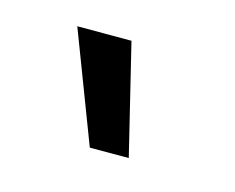

<svg xmlns="http://www.w3.org/2000/svg" viewBox="-40 -809 313 256"><g transform="rotate(15 116.5 -681.0)"><path d="M98.8 -605 40.8 -757H115.6L152.6 -605Z"/></g></svg>

Font: Stick No Bills ExtraLight
Style: Regular
Weight: 200
Designer: Kosala Senevirathne, Siva Puranthara, Lasantha Premarathna, Tharique Azeez
Foundry: mooniak
Version: Version 2.000